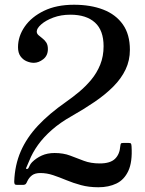

<svg xmlns="http://www.w3.org/2000/svg" viewBox="-20 -780 610 810"><path d="M535 -162.5Q534.5 -171.5 532.5 -174.2Q530.5 -177 522 -177H501.5Q492 -177 490.2 -174.5Q488.5 -172 487.5 -163.5Q485 -129 465 -109.8Q445 -90.5 401 -90.5Q363 -90.5 334 -101.5Q305 -112.5 276.2 -123.5Q247.5 -134.5 210 -134.5Q180 -134.5 156.2 -123.8Q132.5 -113 115 -95.5Q108.5 -88.5 105.5 -82Q102.5 -75.5 100.2 -71.2Q98 -67 93 -67Q89 -67 90.5 -71.8Q92 -76.5 96 -84.5Q100 -92.5 103.5 -102Q117 -136 140.5 -168.8Q164 -201.5 199 -232.2Q234 -263 282 -290Q335 -320 380 -350.8Q425 -381.5 458.2 -415Q491.5 -448.5 509.8 -486.8Q528 -525 528 -570Q528 -635 498.2 -677Q468.5 -719 415.5 -739.5Q362.5 -760 292 -760Q218.5 -760 165.8 -734.5Q113 -709 84.5 -668Q56 -627 56 -581Q56 -557 66.5 -542.5Q77 -528 92.5 -521.5Q108 -515 122.5 -515Q143 -515 162.5 -530.2Q182 -545.5 182 -573Q182 -590.5 175 -601Q168 -611.5 158.5 -618.5Q149 -625.5 142 -632Q135 -638.5 135 -647Q135 -660.5 154 -677.2Q173 -694 205.2 -706Q237.5 -718 277 -718Q344 -718 380.5 -685Q417 -652 417 -585Q417 -542.5 402.8 -507.2Q388.5 -472 364.8 -443.5Q341 -415 313 -391.8Q285 -368.5 257 -349Q187.5 -300.5 140 -249.8Q92.5 -199 67.5 -141.5Q42.5 -84 40 -14.5Q40 -7.5 41.8 -3.8Q43.5 0 51.5 0H75.5Q85.5 0 89 -4.2Q92.5 -8.5 95 -15Q102.5 -31 115.2 -40.5Q128 -50 150 -50Q177.5 -50 204.2 -41Q231 -32 259.8 -20Q288.5 -8 321.8 1Q355 10 395 10Q438.5 10 471.2 -5.8Q504 -21.5 521.5 -59.2Q539 -97 535 -162.5Z"/></svg>

Font: Besley
Style: Regular
Weight: 400
Designer: Owen Earl
Foundry: indestructible type*
Version: Version 4.000